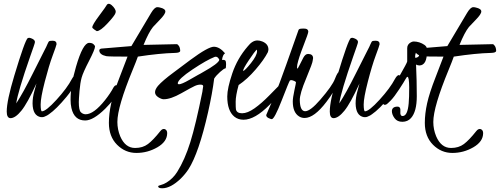

<svg xmlns="http://www.w3.org/2000/svg" viewBox="-20 -615 2645 1016"><path d="M144.5 -412.6Q164.6 -405.3 165 -393.1Q165 -388.7 158.2 -369.1Q158.2 -369.1 139.6 -315.9Q74.2 -128.4 65.9 -67.9Q102.1 -123 153.1 -225.3Q204.1 -327.6 214.8 -347.7Q225.6 -367.7 231.2 -381.8Q236.8 -396 241.7 -397.7Q246.6 -399.4 259.8 -399.4Q279.3 -399.4 279.3 -381.3Q277.8 -372.1 258.5 -320.6Q239.3 -269 217 -182.9Q194.8 -96.7 195.1 -61.8Q195.3 -26.9 201.7 -25.9Q223.1 -25.9 279.1 -87.2Q335 -148.4 360.8 -197.8Q371.6 -217.3 381.3 -217.8Q386.2 -216.8 386.7 -210Q386.7 -168.9 332.3 -103Q277.8 -37.1 238.8 -10.3L229 -3.9Q212.4 4.9 204.6 4.9H196.3Q153.3 -2.4 152.3 -67.4Q152.3 -99.6 162.1 -133.8L172.9 -173.3Q125 -68.4 93 -29.1Q61 10.3 35.2 10.3Q15.6 9.3 15.6 -24.9Q15.6 -81.5 55.7 -214.8Q112.3 -402.8 127 -413.6Q129.9 -415 133.8 -415Q137.7 -415 144.5 -412.6Z M492.2 -450.2Q489.7 -451.2 480 -458Q468.3 -466.3 468.3 -470.2Q468.3 -483.4 504.9 -532.2Q541.5 -581.1 546.4 -590.8Q558.6 -603 580.1 -578.6Q597.2 -558.1 590.8 -545.4Q587.4 -532.7 549.3 -491.7Q511.2 -450.7 492.2 -450.2ZM608.9 -143.6Q590.8 -92.8 537.1 -40Q473.6 22.5 430.7 22.5Q372.6 22.5 357.9 -43.5Q353.5 -63.5 353.5 -86.9Q353 -162.6 382.3 -262.2Q418.9 -388.2 451.7 -388.2Q467.8 -388.2 475.3 -380.6Q482.9 -373 482.9 -369.6Q482.9 -354 451.2 -292.7Q419.4 -231.4 411.9 -203.9Q404.3 -176.3 400.6 -132.1Q397 -87.9 397 -75.2Q397 -32.2 407.5 -21.5Q418 -10.7 433.1 -10.3Q476.1 -10.3 535.6 -85Q564.5 -121.6 580.6 -152.3Q587.9 -164.1 595.7 -164.1Q608.9 -162.1 610.4 -150.9Q610.4 -149.4 608.9 -143.6Z M739.7 -377.4 915 -381.3Q920.4 -381.3 926.8 -371.8Q933.1 -362.3 933.6 -346.2Q933.1 -335.4 905.8 -335Q824.7 -333 709.5 -315.4Q701.2 -291.5 682.6 -246.6Q601.1 -49.3 601.1 30.3Q601.1 69.8 616.2 106.4Q642.6 168 694.8 168Q735.4 168 762.9 147.2Q790.5 126.5 828.1 79.1Q839.8 64 852.5 68.4Q864.7 73.7 864.7 89.4Q864.7 134.3 813 164.3Q761.2 194.3 701.9 194.3Q642.6 194.3 599.4 150.9Q556.2 107.4 556.2 35.2Q556.2 -13.2 568.4 -68.4Q580.6 -123.5 612.8 -205.8Q645 -288.1 654.8 -315.4Q553.7 -315.4 542 -317.9Q505.9 -325.7 505.4 -348.6Q505.9 -356 516.6 -357.9L675.3 -371.1L779.8 -546.9Q797.9 -577.1 812.5 -577.1Q818.4 -577.1 826.2 -575.2Q855 -568.8 855 -554.4Q855 -540 825.7 -510.3Q796.4 -480.5 789.6 -472.2Q766.6 -443.8 739.7 -377.4Z M1140.6 -298.3Q1133.3 -314.9 1121.6 -314.9Q1118.2 -314.9 1116.2 -314Q1073.7 -297.4 998.3 -247.1Q922.9 -196.8 920.4 -174.3Q920.9 -169.9 926.3 -168.9Q940.9 -168.9 982.2 -192.6Q1023.4 -216.3 1027.3 -218.3Q1031.2 -219.7 1041 -225.6L1055.2 -233.9Q1136.7 -279.3 1140.6 -298.3ZM1051.3 -131.3V-132.8Q1055.2 -157.2 1055.2 -159.2Q1054.7 -167 1041 -167.2Q1027.3 -167.5 1011 -160.2Q994.6 -152.8 939 -121.3Q883.3 -89.8 846.2 -89.8Q834.5 -89.8 817.4 -100.6Q784.2 -122.1 815.9 -160.6Q840.3 -188.5 898.4 -231.4L987.3 -297.9Q1082.5 -368.2 1112.3 -367.7Q1142.1 -367.2 1170.9 -333Q1158.7 -326.2 1154.8 -297.9Q1155.3 -298.3 1160.6 -298.3Q1166 -298.3 1171.1 -295.7Q1176.3 -293 1176.3 -273.2Q1176.3 -253.4 1172.4 -252.9Q1165.5 -252.9 1144.5 -234.1Q1123.5 -215.3 1113.3 -199.2Q1104 -123.5 1081.1 -21.5Q1032.2 194.8 977.5 280.3Q960.9 305.7 937 329.6Q883.3 381.3 838.4 381.3Q816.9 381.3 816.9 371.1Q817.4 367.2 830.8 364Q844.2 360.8 860.8 351.1Q895.5 330.1 917.5 294.9Q958 230.5 987.1 137.2Q1016.1 43.9 1051.3 -131.3Z M1266.1 -239.3Q1275.9 -240.7 1308.1 -281.2Q1340.3 -321.8 1340.3 -344.7Q1340.3 -348.1 1337.9 -352.5Q1328.1 -342.8 1297.1 -296.9Q1266.1 -251 1266.1 -239.3ZM1460.4 -166.5Q1484.9 -192.9 1487.8 -175.8Q1487.8 -169.4 1480 -154.8Q1456.1 -110.4 1406.7 -60.5Q1328.6 18.6 1268.6 18.6Q1240.2 18.6 1220.2 2.4Q1182.6 -28.3 1182.6 -104.5Q1182.6 -147.9 1209.2 -226.8Q1235.8 -305.7 1291 -369.6Q1315.4 -400.9 1341.8 -400.9Q1354.5 -400.9 1368.2 -395.5Q1400.4 -382.3 1400.4 -353Q1400.4 -348.6 1397.5 -338.9Q1377.4 -299.3 1333 -247.6Q1288.6 -195.8 1242.7 -165Q1227.1 -108.4 1227.1 -76.7Q1227.1 -44.9 1228.5 -36.1Q1232.9 -15.6 1261.2 -15.6Q1289.6 -15.6 1326.7 -41.7Q1363.8 -67.9 1405.8 -110.8Q1447.8 -153.8 1453.4 -159.2Q1459 -164.6 1460.4 -166.5Z M1636.7 -307.1 1635.7 -300.8 1634.8 -294.9Q1634.8 -283.2 1600.6 -201.2Q1565.9 -119.1 1566.4 -85Q1567.4 -26.9 1594.7 -26.4Q1622.1 -26.4 1674.8 -87.4Q1738.3 -160.6 1752.4 -197.8Q1766.6 -234.4 1774.4 -234.4Q1780.8 -233.9 1781.2 -220.7Q1781.2 -208 1778.3 -201.2L1773.4 -188Q1752.4 -134.3 1707.5 -76.2Q1642.6 9.3 1591.8 9.3Q1575.7 9.3 1562.5 1Q1529.3 -20 1529.3 -78.1Q1529.3 -97.2 1537.8 -136.7Q1546.4 -176.3 1546.1 -179.4Q1545.9 -182.6 1537.1 -186.5Q1519.5 -194.3 1513.7 -188.5Q1508.8 -181.6 1470.5 -83Q1432.1 15.6 1418 15.6Q1413.6 15.6 1401.1 9.8Q1388.7 3.9 1388.7 -6.3Q1388.7 -8.3 1401.4 -36.1L1428.2 -98.1Q1456.5 -163.6 1494.6 -272.5L1559.6 -456.1Q1562 -462.9 1575.2 -463.4L1587.9 -463.9Q1611.3 -463.9 1611.3 -446.8Q1611.3 -438.5 1585.9 -373.5Q1560.5 -308.6 1553.2 -273.4L1551.8 -258.8Q1551.8 -252.4 1554.2 -251.5Q1555.7 -252 1566.4 -272.9L1579.1 -297.9Q1582 -302.2 1585 -309.6Q1595.7 -329.6 1610.4 -329.6Q1635.7 -329.1 1636.7 -308.6Z M1854 -412.6Q1874 -405.3 1874.5 -393.1Q1874.5 -388.7 1867.7 -369.1Q1867.7 -369.1 1849.1 -315.9Q1783.7 -128.4 1775.4 -67.9Q1811.5 -123 1862.5 -225.3Q1913.6 -327.6 1924.3 -347.7Q1935.1 -367.7 1940.7 -381.8Q1946.3 -396 1951.2 -397.7Q1956.1 -399.4 1969.2 -399.4Q1988.8 -399.4 1988.8 -381.3Q1987.3 -372.1 1968 -320.6Q1948.7 -269 1926.5 -182.9Q1904.3 -96.7 1904.5 -61.8Q1904.8 -26.9 1911.1 -25.9Q1932.6 -25.9 1988.5 -87.2Q2044.4 -148.4 2070.3 -197.8Q2081.1 -217.3 2090.8 -217.8Q2095.7 -216.8 2096.2 -210Q2096.2 -168.9 2041.7 -103Q1987.3 -37.1 1948.2 -10.3L1938.5 -3.9Q1921.9 4.9 1914.1 4.9H1905.8Q1862.8 -2.4 1861.8 -67.4Q1861.8 -99.6 1871.6 -133.8L1882.3 -173.3Q1834.5 -68.4 1802.5 -29.1Q1770.5 10.3 1744.6 10.3Q1725.1 9.3 1725.1 -24.9Q1725.1 -81.5 1765.1 -214.8Q1821.8 -402.8 1836.4 -413.6Q1839.4 -415 1843.3 -415Q1847.2 -415 1854 -412.6Z M2239.3 -341.3Q2239.3 -270.5 2200.2 -268.6Q2190.4 -268.6 2181.6 -273.4Q2185.5 -187.5 2185.5 -106Q2185.5 -24.4 2154.8 9.8Q2137.2 29.3 2109.6 29.5Q2082 29.8 2067.9 10.5Q2053.7 -8.8 2053.7 -27.3Q2054.7 -50.3 2083 -50.8Q2101.1 -50.8 2098.6 -25.9Q2096.2 -1 2110.4 -1Q2136.7 -1 2142.6 -67.9Q2145.5 -98.6 2145.3 -153.3Q2145 -208 2136.2 -208.5Q2132.3 -208.5 2125.5 -195.6Q2118.7 -182.6 2092.5 -142.6Q2066.4 -102.5 2047.4 -83Q2028.3 -63.5 2022.5 -61.5Q2008.8 -56.6 2006.8 -70.3Q2007.3 -85 2022 -104.5Q2074.7 -174.3 2123.5 -265.6Q2134.8 -286.6 2134.8 -290V-360.4Q2134.8 -380.4 2154.3 -391.1Q2162.6 -395.5 2169.9 -395.5Q2200.2 -395 2226.1 -377.4Q2238.3 -368.7 2238.8 -357.9Q2239.3 -347.2 2239.3 -341.3ZM2177.7 -308.6Q2194.3 -311.5 2197 -320.1Q2199.7 -328.6 2199.7 -337.2Q2199.7 -345.7 2198.7 -350.1Q2184.1 -350.1 2178.7 -329.6Q2176.8 -322.8 2176.8 -316.9Q2176.8 -311 2177.7 -308.6Z M2411.6 -377.4 2586.9 -381.3Q2592.3 -381.3 2598.6 -371.8Q2605 -362.3 2605.5 -346.2Q2605 -335.4 2577.6 -335Q2496.6 -333 2381.3 -315.4Q2373 -291.5 2354.5 -246.6Q2272.9 -49.3 2272.9 30.3Q2272.9 69.8 2288.1 106.4Q2314.5 168 2366.7 168Q2407.2 168 2434.8 147.2Q2462.4 126.5 2500 79.1Q2511.7 64 2524.4 68.4Q2536.6 73.7 2536.6 89.4Q2536.6 134.3 2484.9 164.3Q2433.1 194.3 2373.8 194.3Q2314.5 194.3 2271.2 150.9Q2228 107.4 2228 35.2Q2228 -13.2 2240.2 -68.4Q2252.4 -123.5 2284.7 -205.8Q2316.9 -288.1 2326.7 -315.4Q2225.6 -315.4 2213.9 -317.9Q2177.7 -325.7 2177.2 -348.6Q2177.7 -356 2188.5 -357.9L2347.2 -371.1L2451.7 -546.9Q2469.7 -577.1 2484.4 -577.1Q2490.2 -577.1 2498 -575.2Q2526.9 -568.8 2526.9 -554.4Q2526.9 -540 2497.6 -510.3Q2468.3 -480.5 2461.4 -472.2Q2438.5 -443.8 2411.6 -377.4Z"/></svg>

Font: Kristi
Style: Regular
Weight: 400
Italic angle: -15°
Version: Version 1.004